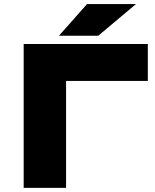

<svg xmlns="http://www.w3.org/2000/svg" viewBox="-20 -914 756 934"><path d="M95.2 0V-700H699.1V-520.2H301.4V0ZM267 -740.3 403.3 -894.2H641.5L458.1 -740.3Z"/></svg>

Font: Science Gothic
Style: Regular
Weight: 400
Designer: Thomas Phinney, Vassil Kateliev, Brandon Buerkle
Foundry: Font Detective LLC
Version: Version 1.018